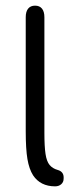

<svg xmlns="http://www.w3.org/2000/svg" viewBox="-20 -650 257 679"><path d="M175 9Q188 9 196.5 1.5Q205 -6 205 -18Q206 -31 200.5 -38.5Q195 -46 184 -49Q166 -54 155.5 -66.5Q145 -79 141 -105.5Q137 -132 137 -180V-589Q137 -609 128.5 -619.5Q120 -630 104 -630Q88 -630 79.5 -619.5Q71 -609 71 -589V-186Q71 -123 77 -87.5Q83 -52 97 -30Q123 9 175 9Z"/></svg>

Font: Beiruti
Style: Regular
Weight: 400
Version: Version 1.00